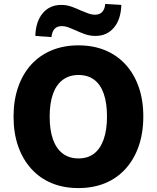

<svg xmlns="http://www.w3.org/2000/svg" viewBox="-20 -947 799 978"><path d="M379 11Q304 11 243.5 -14Q183 -39 139.5 -87Q96 -135 72.5 -202Q49 -269 49 -353Q49 -436 72.5 -503.5Q96 -571 139.5 -618.5Q183 -666 244 -691Q305 -716 379 -716Q455 -716 515.5 -691Q576 -666 619.5 -618.5Q663 -571 686.5 -504Q710 -437 710 -354Q710 -270 686.5 -202.5Q663 -135 619.5 -87Q576 -39 515.5 -14Q455 11 379 11ZM380 -140Q427 -140 459 -164.5Q491 -189 508 -237Q525 -285 525 -353Q525 -422 508.5 -469.5Q492 -517 459.5 -541Q427 -565 380 -565Q333 -565 300 -540.5Q267 -516 250 -469Q233 -422 233 -353Q233 -284 250 -236.5Q267 -189 300 -164.5Q333 -140 380 -140ZM242 -758 160 -764Q162 -837 197.5 -879.5Q233 -922 292 -922Q320 -922 344.5 -913Q369 -904 393 -893Q414 -884 431 -878Q448 -872 463 -872Q488 -872 501 -886.5Q514 -901 516 -927L598 -922Q596 -849 560.5 -806.5Q525 -764 466 -764Q438 -764 412.5 -773Q387 -782 364 -793Q344 -802 327.5 -808Q311 -814 295 -814Q271 -814 258 -800Q245 -786 242 -758Z"/></svg>

Font: Nunito Sans 10pt SemiCondensed Black
Style: Regular
Weight: 900
Width: 4
Designer: Vernon Adams
Foundry: Vernon Adams
Version: Version 3.101;gftools[0.9.27]